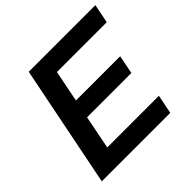

<svg xmlns="http://www.w3.org/2000/svg" viewBox="-174 -870 1041 1041"><g transform="rotate(-45 346.0 -350.0)"><path d="M192 -109H588L566 0H41L181 -700H692L670 -591H288L252 -409H591L570 -302H230Z"/></g></svg>

Font: Montserrat Thin SemiBold
Style: Italic
Weight: 600
Italic angle: -11.3°
Version: Version 9.000